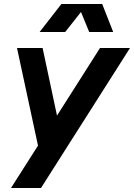

<svg xmlns="http://www.w3.org/2000/svg" viewBox="-20 -740 670 960"><path d="M35 200H185L630 -500H480L265 -162L193 -500H65L170 -12ZM178 -580H306L385 -680L426 -580H546L491 -720H287Z"/></svg>

Font: Uncut Sans
Style: Bold Italic
Weight: 700
Italic angle: -11°
Designer: Kasper Nordkvist
Foundry: UNCUT.wtf
Version: Version 1.304;Glyphs 3.2 (3246)